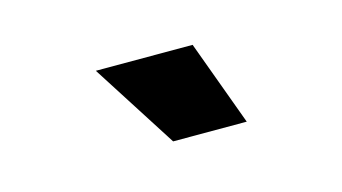

<svg xmlns="http://www.w3.org/2000/svg" viewBox="-35 -971 570 320"><g transform="rotate(-15 250.0 -810.5)"><path d="M234 -737 140 -884H307L361 -737Z"/></g></svg>

Font: Mona Sans Expanded ExtraBold
Style: Regular
Weight: 800
Width: 7
Designer: Deni Anggara
Foundry: GitHub
Version: Version 1.001; ttfautohint (v1.8.4.7-5d5b);gftools[0.9.33]